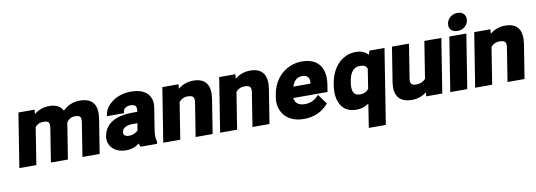

<svg xmlns="http://www.w3.org/2000/svg" viewBox="-67 -1190 5158 1846"><g transform="rotate(-10 2512.5 -267.5)"><path d="M35 0H201L258 -361C275 -383 300 -398 339 -398C388 -398 404 -384 395 -327L343 0H509C528 -117 546 -234 565 -351C583 -378 607 -398 647 -398C699 -398 711 -380 703 -328L651 0H819L872 -333C892 -457 852 -538 721 -538C648 -538 595 -512 553 -469C532 -513 488 -538 422 -538C361 -538 312 -517 273 -486L277 -528H119Z M909 -155C905 -131 907 -109 914 -89C934 -32 990 10 1075 10C1129 10 1173 -7 1207 -34C1208 -23 1214 -10 1217 0H1380L1383 -22L1382 -25C1373 -54 1372 -88 1379 -134L1413 -348C1418 -379 1417 -407 1409 -431C1387 -501 1320 -538 1219 -538C1148 -538 1086 -518 1039 -485C1001 -458 962 -416 953 -358L951 -345H1117L1119 -358C1124 -391 1151 -409 1191 -409C1237 -409 1253 -389 1247 -350L1245 -336H1194C1059 -336 931 -292 909 -155ZM1076 -166C1083 -210 1123 -228 1182 -228H1228L1217 -160C1200 -139 1167 -123 1127 -123C1093 -123 1072 -140 1076 -166Z M1440 0H1606L1663 -359C1681 -381 1709 -398 1747 -398C1800 -398 1816 -380 1808 -329L1756 0H1922L1975 -333C1994 -454 1957 -538 1827 -538C1767 -538 1717 -517 1678 -485L1682 -528H1524Z M1995 0H2161L2218 -359C2236 -381 2264 -398 2302 -398C2355 -398 2371 -380 2363 -329L2311 0H2477L2530 -333C2549 -454 2512 -538 2382 -538C2322 -538 2272 -517 2233 -485L2237 -528H2079Z M2582 -246C2576 -211 2576 -179 2584 -148C2606 -56 2683 10 2815 10C2917 10 2995 -31 3047 -90L3055 -98L2984 -195L2973 -183C2943 -150 2903 -129 2847 -129C2782 -129 2751 -159 2746 -206H3080L3091 -275C3116 -430 3051 -538 2887 -538C2847 -538 2810 -531 2776 -517C2677 -478 2604 -387 2585 -264ZM2765 -314C2782 -364 2811 -399 2864 -399C2918 -399 2942 -369 2933 -314Z M3150 -259C3144 -221 3143 -186 3147 -153C3159 -66 3208 10 3326 10C3374 10 3414 -5 3447 -28L3411 203H3577L3693 -528H3546L3533 -489C3509 -518 3471 -538 3414 -538C3378 -538 3345 -531 3315 -517C3225 -476 3169 -383 3151 -268ZM3316 -259 3318 -269C3330 -342 3361 -399 3428 -399C3470 -399 3489 -386 3500 -362L3470 -168C3451 -144 3427 -129 3384 -129C3316 -129 3304 -185 3316 -259Z M3712 -190C3693 -68 3739 10 3868 10C3925 10 3973 -9 4011 -38L4007 0H4164L4248 -528H4082L4025 -168C4005 -145 3976 -129 3931 -129C3887 -129 3872 -150 3879 -194L3932 -528H3766Z M4335 -652C4326 -598 4363 -567 4414 -567C4466 -567 4511 -599 4519 -652C4527 -705 4493 -738 4441 -738C4389 -738 4343 -703 4335 -652ZM4242 0H4408L4492 -528H4326Z M4485 0H4651L4708 -359C4726 -381 4754 -398 4792 -398C4845 -398 4861 -380 4853 -329L4801 0H4967L5020 -333C5039 -454 5002 -538 4872 -538C4812 -538 4762 -517 4723 -485L4727 -528H4569Z"/></g></svg>

Font: Asimov Pro
Style: UltObl
Weight: 900
Designer: Google
Version: Version 2.000980; 2014